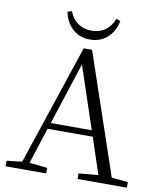

<svg xmlns="http://www.w3.org/2000/svg" viewBox="-98 -1007 909 1085"><g transform="rotate(10 356.0 -464.5)"><path d="M481 -929C461 -876 419 -839 353 -839C288 -839 245 -876 226 -929L202 -921C213 -858 261 -788 353 -788C446 -788 494 -858 505 -921ZM218 -285 334 -642 453 -285ZM611 -41 376 -733H328L97 -42L9 -32V0H242V-32L139 -43L206 -250H465L534 -42L422 -32V0H705V-32Z"/></g></svg>

Font: Noto Serif CJK JP Light
Style: Regular
Weight: 300
Designer: Ryoko NISHIZUKA 西塚涼子 (kana & ideographs); Frank Grießhammer (Latin, Greek & Cyrillic); Wenlong ZHANG 张文龙 (bopomofo); San
Foundry: Adobe Systems Incorporated
Version: Version 1.001;PS 1.001;hotconv 16.6.54;makeotf.lib2.5.65590